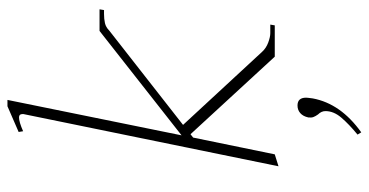

<svg xmlns="http://www.w3.org/2000/svg" viewBox="-257 -500 989 515"><g transform="rotate(-90 237.5 -242.5)"><path d="M470 -470 468 -458H458Q444 -458 433 -455.5Q422 -453 413 -444L160 -246L356 -34Q366 -23 381 -17.5Q396 -12 406 -12H429L427 0H343L135 -226L126 -219L81 0L49 10L189 -674V-677Q189 -686 180 -686Q168 -686 143 -675L141 -687L210 -717H227L132 -250L412 -470ZM233 84Q233 88 231 102Q217 177 140 232L134 222Q162 199 179.5 178.5Q197 158 197 136Q197 125 188 116Q183 109 181 103.5Q179 98 180 90Q183 76 191.5 68.5Q200 61 212 61Q233 61 233 84Z"/></g></svg>

Font: Taviraj Thin
Style: Italic
Weight: 250
Italic angle: -12°
Designer: Katatrad Team
Foundry: CadsonDemak
Version: Version 1.001